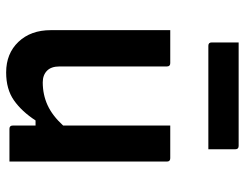

<svg xmlns="http://www.w3.org/2000/svg" viewBox="-108 -696 815 640"><g transform="rotate(90 300.0 -376.5)"><path d="M191 -536Q202 -536 202 -525V-167Q202 -139 216.5 -125Q231 -111 255 -111Q296 -111 331 -127Q366 -143 399 -179V-536H508Q519 -536 519 -525V0H410Q399 0 399 -11V-87H382Q352 -41 315 -15Q278 11 222 11Q159 11 120 -30Q81 -71 81 -138V-536ZM122 -764H467Q478 -764 478 -753V-663H133Q122 -663 122 -674Z"/></g></svg>

Font: Recursive Sn Lnr St SmB
Style: Regular
Weight: 600
Version: Version 1.079;hotconv 1.0.112;makeotfexe 2.5.65598; ttfautoh